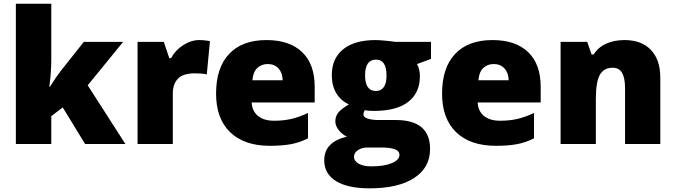

<svg xmlns="http://www.w3.org/2000/svg" viewBox="-20 -780 3661 1040"><path d="M251 -311Q285.6 -366.2 310.1 -397L434.1 -553.2H647L455.1 -317.9L659.2 0H440.9L319.8 -198.2L257.8 -150.9V0H65.9V-759.8H257.8V-460.9Q257.8 -384.3 247.1 -311Z M1059.1 -563Q1084 -563 1106.4 -559.1L1117.2 -557.1L1100.1 -377Q1076.7 -382.8 1035.2 -382.8Q972.7 -382.8 944.3 -354.2Q916 -325.7 916 -272V0H725.1V-553.2H867.2L897 -464.8H906.2Q930.2 -508.8 972.9 -535.9Q1015.6 -563 1059.1 -563Z M1441.4 9.8Q1303.2 9.8 1226.8 -63.7Q1150.4 -137.2 1150.4 -272.9Q1150.4 -413.1 1221.2 -488Q1292 -563 1423.3 -563Q1548.3 -563 1616.5 -497.8Q1684.6 -432.6 1684.6 -310.1V-225.1H1343.3Q1345.2 -178.7 1377.2 -152.3Q1409.2 -126 1464.4 -126Q1514.6 -126 1556.9 -135.5Q1599.1 -145 1648.4 -168V-30.8Q1603.5 -7.8 1555.7 1Q1507.8 9.8 1441.4 9.8ZM1430.2 -433.1Q1396.5 -433.1 1373.8 -411.9Q1351.1 -390.6 1347.2 -345.2H1511.2Q1510.3 -385.3 1488.5 -409.2Q1466.8 -433.1 1430.2 -433.1Z M2314.5 -553.2V-460.9L2238.8 -433.1Q2254.4 -404.8 2254.4 -367.2Q2254.4 -277.8 2191.7 -228.5Q2128.9 -179.2 2004.4 -179.2Q1973.6 -179.2 1955.6 -183.1Q1948.7 -170.4 1948.7 -159.2Q1948.7 -145 1971.7 -137.5Q1994.6 -129.9 2031.7 -129.9H2123.5Q2309.6 -129.9 2309.6 26.9Q2309.6 127.9 2223.4 184.1Q2137.2 240.2 1981.4 240.2Q1863.8 240.2 1800 200.9Q1736.3 161.6 1736.3 87.9Q1736.3 -11.2 1859.4 -40Q1834 -50.8 1815.2 -74.7Q1796.4 -98.6 1796.4 -122.1Q1796.4 -147.9 1810.5 -167.7Q1824.7 -187.5 1869.6 -214.8Q1826.7 -233.9 1802 -274.4Q1777.3 -314.9 1777.3 -373Q1777.3 -463.4 1838.9 -513.2Q1900.4 -563 2014.6 -563Q2029.8 -563 2066.9 -559.6Q2104 -556.2 2121.6 -553.2ZM1897.5 68.8Q1897.5 92.3 1922.9 106.7Q1948.2 121.1 1990.7 121.1Q2060.1 121.1 2101.8 103.8Q2143.6 86.4 2143.6 59.1Q2143.6 37.1 2118.2 28.1Q2092.8 19 2045.4 19H1970.7Q1939.9 19 1918.7 33.4Q1897.5 47.9 1897.5 68.8ZM1957.5 -372.1Q1957.5 -287.1 2016.6 -287.1Q2043.9 -287.1 2058.8 -308.1Q2073.7 -329.1 2073.7 -371.1Q2073.7 -457 2016.6 -457Q1957.5 -457 1957.5 -372.1Z M2665.5 9.8Q2527.3 9.8 2450.9 -63.7Q2374.5 -137.2 2374.5 -272.9Q2374.5 -413.1 2445.3 -488Q2516.1 -563 2647.5 -563Q2772.5 -563 2840.6 -497.8Q2908.7 -432.6 2908.7 -310.1V-225.1H2567.4Q2569.3 -178.7 2601.3 -152.3Q2633.3 -126 2688.5 -126Q2738.8 -126 2781 -135.5Q2823.2 -145 2872.6 -168V-30.8Q2827.6 -7.8 2779.8 1Q2731.9 9.8 2665.5 9.8ZM2654.3 -433.1Q2620.6 -433.1 2597.9 -411.9Q2575.2 -390.6 2571.3 -345.2H2735.4Q2734.4 -385.3 2712.6 -409.2Q2690.9 -433.1 2654.3 -433.1Z M3365.7 0V-301.8Q3365.7 -356.9 3349.9 -385Q3334 -413.1 3298.8 -413.1Q3250.5 -413.1 3229 -374.5Q3207.5 -335.9 3207.5 -242.2V0H3016.6V-553.2H3160.6L3184.6 -484.9H3195.8Q3220.2 -523.9 3263.4 -543.5Q3306.6 -563 3362.8 -563Q3454.6 -563 3505.6 -509.8Q3556.6 -456.5 3556.6 -359.9V0Z"/></svg>

Font: Open Sans ExtBd
Style: Bold
Weight: 800
Foundry: Ascender Corporation
Version: Version 1.10